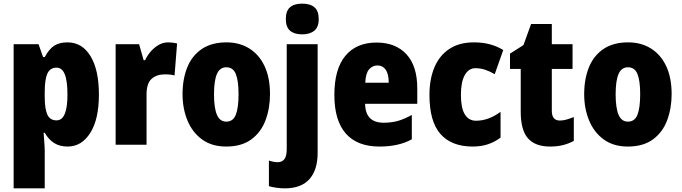

<svg xmlns="http://www.w3.org/2000/svg" viewBox="-20 -796 3750 1056"><path d="M351 -563Q432 -563 478 -487Q524 -411 524 -276Q524 -140 476.5 -65Q429 10 352 10Q308 10 277.5 -9.5Q247 -29 226 -66H220Q222 -34 224 -9Q226 16 226 36V240H55V-553H192L217 -482H226Q251 -528 279.5 -545.5Q308 -563 351 -563ZM291 -424Q256 -424 241 -392Q226 -360 226 -290V-263Q226 -197 240.5 -165.5Q255 -134 291 -134Q351 -134 351 -275Q351 -352 336 -388Q321 -424 291 -424Z M905 -563Q929 -563 954 -557L940 -381Q930 -384 917.5 -385.5Q905 -387 886 -387Q841 -387 813.5 -362Q786 -337 786 -276V0H616V-553H745L770 -465H778Q789 -489 808 -511.5Q827 -534 852 -548.5Q877 -563 905 -563Z M1465 -278Q1465 -201 1440.5 -135Q1416 -69 1362.5 -29.5Q1309 10 1224 10Q1145 10 1091.5 -29Q1038 -68 1011 -133.5Q984 -199 984 -278Q984 -361 1010 -425.5Q1036 -490 1090 -526.5Q1144 -563 1226 -563Q1297 -563 1351 -529.5Q1405 -496 1435 -432.5Q1465 -369 1465 -278ZM1157 -277Q1157 -203 1173 -165Q1189 -127 1225 -127Q1262 -127 1277 -165Q1292 -203 1292 -278Q1292 -352 1277 -389Q1262 -426 1225 -426Q1189 -426 1173 -389Q1157 -352 1157 -277Z M1552 -691Q1552 -736 1575 -756Q1598 -776 1642 -776Q1686 -776 1709.5 -756Q1733 -736 1733 -691Q1733 -647 1708.5 -627Q1684 -607 1642 -607Q1599 -607 1575.5 -627Q1552 -647 1552 -691ZM1549 240Q1528 240 1503.5 237Q1479 234 1459 228V87Q1485 96 1508 96Q1531 96 1544 79.5Q1557 63 1557 24V-553H1727V45Q1727 138 1682.5 188.5Q1638 239 1549 240Z M2051 -562Q2156 -562 2215.5 -497.5Q2275 -433 2275 -310V-225H1988Q1990 -121 2090 -121Q2133 -121 2168.5 -131Q2204 -141 2245 -164V-30Q2174 10 2067 10Q1945 10 1882 -61.5Q1819 -133 1819 -274Q1819 -416 1879.5 -489Q1940 -562 2051 -562ZM2056 -436Q2028 -436 2009.5 -414Q1991 -392 1989 -341H2118Q2118 -389 2101.5 -412.5Q2085 -436 2056 -436Z M2580 10Q2464 10 2403 -58.5Q2342 -127 2342 -274Q2342 -361 2369.5 -426Q2397 -491 2451.5 -527Q2506 -563 2587 -563Q2634 -563 2673.5 -552.5Q2713 -542 2748 -521L2701 -388Q2674 -404 2648 -412.5Q2622 -421 2595 -421Q2558 -421 2536.5 -383.5Q2515 -346 2515 -274Q2515 -202 2536.5 -167Q2558 -132 2598 -132Q2667 -132 2733 -181V-39Q2701 -15 2663.5 -2.5Q2626 10 2580 10Z M3059 -133Q3077 -133 3096 -138.5Q3115 -144 3136 -152V-21Q3108 -6 3076.5 2Q3045 10 3005 10Q2924 10 2884 -35Q2844 -80 2844 -182V-417H2785V-501L2859 -548L2901 -664H3015V-553H3129V-417H3015V-187Q3015 -133 3059 -133Z M3674 -278Q3674 -201 3649.5 -135Q3625 -69 3571.5 -29.5Q3518 10 3433 10Q3354 10 3300.5 -29Q3247 -68 3220 -133.5Q3193 -199 3193 -278Q3193 -361 3219 -425.5Q3245 -490 3299 -526.5Q3353 -563 3435 -563Q3506 -563 3560 -529.5Q3614 -496 3644 -432.5Q3674 -369 3674 -278ZM3366 -277Q3366 -203 3382 -165Q3398 -127 3434 -127Q3471 -127 3486 -165Q3501 -203 3501 -278Q3501 -352 3486 -389Q3471 -426 3434 -426Q3398 -426 3382 -389Q3366 -352 3366 -277Z"/></svg>

Font: Noto Sans Gujarati UI Condensed Black
Style: Regular
Weight: 900
Width: 3
Designer: Jelle Bosma - Monotype Design Team, Universal Thirst
Foundry: Monotype Imaging Inc.
Version: Version 2.106; ttfautohint (v1.8.4.7-5d5b)